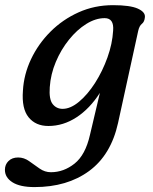

<svg xmlns="http://www.w3.org/2000/svg" viewBox="-62 -490 606 762"><path d="M406.5 -2Q378.5 125 291.5 188.8Q204.5 252.5 75 252.5Q17.5 252.5 -12.5 233.5Q-42.5 214.5 -42.5 184Q-42.5 163 -28.2 149Q-14 135 10 135Q33.5 135 54 149.8Q74.5 164.5 95.2 179Q116 193.5 140 193.5Q191 193.5 234 159.2Q277 125 295 45.5L334.5 -121.5Q294.5 -59 241.8 -24.5Q189 10 130 10Q79.5 10 51.5 -24.5Q23.5 -59 29 -130Q32.5 -194.5 61.2 -255.2Q90 -316 138.2 -364.2Q186.5 -412.5 249.8 -441Q313 -469.5 386.5 -469.5Q454.5 -469.5 485 -455.8Q515.5 -442 513 -421.5Q511.5 -403.5 501.2 -395.5Q491 -387.5 486.5 -367.5ZM135.5 -144Q132 -96 147 -77Q162 -58 186.5 -58Q218 -58 252 -86.5Q286 -115 315.5 -161.2Q345 -207.5 364.5 -262Q384 -316.5 387 -368.5Q391 -418 353.5 -418Q317.5 -418 280.5 -395Q243.5 -372 211.8 -332.5Q180 -293 159.5 -244.2Q139 -195.5 135.5 -144Z"/></svg>

Font: Fraunces 9pt Soft
Style: Italic
Weight: 400
Italic angle: -16°
Version: Version 1.000;[0bf87f6ff]